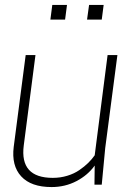

<svg xmlns="http://www.w3.org/2000/svg" viewBox="-20 -755 550 785"><path d="M253.9 -734.9 246.1 -674.8H186L193.8 -734.9ZM403.8 -734.9 396 -674.8H335.9L344.2 -734.9ZM85 -529.8H125L77.1 -160.2Q60.1 -27.8 195.8 -27.8Q227.1 -27.8 255.1 -36.4Q283.2 -44.9 304.4 -59.6Q325.7 -74.2 340.6 -88.9Q355.5 -103.5 367.2 -120.1L419.9 -529.8H460L410.2 -149.9L396 0H366.2L367.2 -78.1Q338.9 -38.6 292.5 -14.4Q246.1 9.8 190.9 9.8Q106.9 9.8 66.7 -33.9Q26.4 -77.6 36.1 -154.8Z"/></svg>

Font: Cooper Hewitt
Style: Light Italic
Weight: 704
Designer: Village Type and Design LLC
Foundry: Cooper Hewitt Smithsonian Design Museum
Version: 1.000